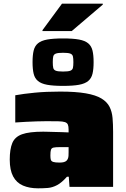

<svg xmlns="http://www.w3.org/2000/svg" viewBox="-20 -1016 686 1044"><path d="M187 8Q140 8 105 -7Q70 -22 51.5 -56.5Q33 -91 33 -148Q33 -205 47 -238.5Q61 -272 100 -286Q139 -300 215 -300Q223 -300 239 -299.5Q255 -299 275 -298.5Q295 -298 315.5 -297.5Q336 -297 353 -296V-311Q353 -329 349 -338.5Q345 -348 333 -352Q321 -356 297 -356.5Q273 -357 232 -357Q208 -357 179 -356Q150 -355 120 -353.5Q90 -352 63 -350V-498Q107 -506 168.5 -512Q230 -518 307 -518Q392 -518 446.5 -508.5Q501 -499 531.5 -480.5Q562 -462 575.5 -435.5Q589 -409 592 -374.5Q595 -340 595 -299V0H358L354 -55H344Q316 -23 290.5 -9.5Q265 4 240 6Q215 8 187 8ZM304 -132Q318 -132 327 -134.5Q336 -137 341 -141.5Q346 -146 349 -153Q352 -160 352.5 -169Q353 -178 353 -189V-216H306Q282 -216 271 -213.5Q260 -211 257 -201.5Q254 -192 254 -170Q254 -155 256.5 -147Q259 -139 269.5 -135.5Q280 -132 304 -132ZM323 -549Q269 -549 236.5 -555Q204 -561 186.5 -575.5Q169 -590 163 -615Q157 -640 157 -678Q157 -716 163 -741Q169 -766 186.5 -780.5Q204 -795 236.5 -801Q269 -807 323 -807Q377 -807 409.5 -801Q442 -795 459.5 -780.5Q477 -766 483 -741Q489 -716 489 -678Q489 -640 483 -615Q477 -590 459.5 -575.5Q442 -561 409.5 -555Q377 -549 323 -549ZM323 -627Q351 -627 362.5 -631.5Q374 -636 376.5 -647Q379 -658 379 -678Q379 -698 376.5 -709Q374 -720 362.5 -724.5Q351 -729 323 -729Q295 -729 283.5 -724.5Q272 -720 269.5 -709Q267 -698 267 -678Q267 -658 269.5 -647Q272 -636 283.5 -631.5Q295 -627 323 -627ZM211 -847V-852L317 -996H539V-991L370 -847Z"/></svg>

Font: Saira Expanded Black
Style: Regular
Weight: 900
Width: 7
Designer: Hector Gatti with collaboration of the Omnibus-Type team
Foundry: Omnibus-Type
Version: Version 1.101